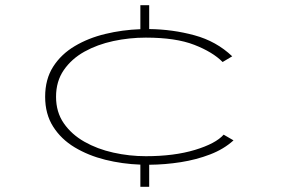

<svg xmlns="http://www.w3.org/2000/svg" viewBox="-20 -720 1140 740"><path d="M521 0V-85.5Q451.5 -88 386 -104.2Q320.5 -120.5 268 -152Q215.5 -183.5 184.8 -232Q154 -280.5 154 -347Q154 -414.5 184.8 -462.8Q215.5 -511 268 -542.2Q320.5 -573.5 386 -589.2Q451.5 -605 521 -607.5V-700H555V-608Q645 -607 729.5 -584Q814 -561 875 -503L838 -481Q800 -519.5 728.8 -547.2Q657.5 -575 542 -575Q478.5 -575 416.8 -561.8Q355 -548.5 305.2 -520.8Q255.5 -493 225.8 -449.8Q196 -406.5 196 -347Q196 -288 225.8 -245Q255.5 -202 305.2 -173.8Q355 -145.5 416.8 -131.8Q478.5 -118 542 -118Q651 -118 731.2 -142.2Q811.5 -166.5 842 -201L880 -179Q842.5 -145 789.8 -124.8Q737 -104.5 676.8 -95Q616.5 -85.5 555 -85V0Z"/></svg>

Font: Trispace Expanded Thin
Style: Regular
Weight: 100
Width: 7
Designer: Tyler Finck
Foundry: Etcetera Type Company
Version: Version 1.210; ttfautohint (v1.8.3)